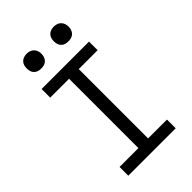

<svg xmlns="http://www.w3.org/2000/svg" viewBox="-276 -1050 1151 1151"><g transform="rotate(-45 300.0 -474.0)"><path d="M99 0V-74H259V-662H99V-735H501V-662H341V-74H501V0ZM415 -823Q402 -823 390 -826.5Q378 -830 369 -839Q360 -848 356.5 -860Q353 -872 353 -885Q353 -898 356.5 -910Q360 -922 369 -931Q378 -940 390 -944Q402 -948 415 -948Q428 -948 440 -944Q452 -940 461 -931Q470 -922 474 -910Q478 -898 478 -885Q478 -872 474 -860Q470 -848 461 -839Q452 -830 440 -826.5Q428 -823 415 -823ZM185 -823Q172 -823 160 -826.5Q148 -830 139 -839Q130 -848 126.5 -860Q123 -872 123 -885Q123 -898 126.5 -910Q130 -922 139 -931Q148 -940 160 -944Q172 -948 185 -948Q198 -948 210 -944Q222 -940 231 -931Q240 -922 244 -910Q248 -898 248 -885Q248 -872 244 -860Q240 -848 231 -839Q222 -830 210 -826.5Q198 -823 185 -823Z"/></g></svg>

Font: R Plex Mono
Style: Regular
Weight: 400
Monospace: yes
Designer: Belleve Invis
Foundry: Belleve Invis
Version: Version 31.8.0